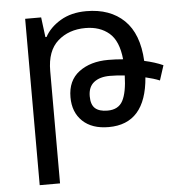

<svg xmlns="http://www.w3.org/2000/svg" viewBox="-53 -551 775 837"><g transform="rotate(-5 335.0 -133.0)"><path d="M87 236V-492H157L168 -405H173Q195 -446 242 -474Q289 -502 355 -502Q459 -502 520.5 -442.5Q582 -383 588 -264Q634 -254 670 -238L649 -173Q622 -184 587 -192Q571 10 409 10Q336 10 295 -29Q254 -68 254 -134Q254 -207 304 -244.5Q354 -282 432 -282Q464 -282 497 -279Q489 -360 448.5 -394.5Q408 -429 345 -429Q272 -429 224 -386.5Q176 -344 176 -256V236ZM338 -131Q338 -94 356 -78Q374 -62 410 -62Q458 -62 477 -98Q496 -134 498 -208Q464 -212 433 -212Q389 -212 363.5 -192Q338 -172 338 -131Z"/></g></svg>

Font: Noto Sans Living
Style: Regular
Weight: 400
Designer: Monotype Design Team
Foundry: Monotype Imaging Inc.
Version: Version 2.013; ttfautohint (v1.8.4.7-5d5b)